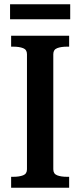

<svg xmlns="http://www.w3.org/2000/svg" viewBox="-20 -877 375 897"><path d="M106 -86V-624Q106 -645 88 -652Q70 -659 42 -659H32V-710H303V-659H293Q265 -659 247 -652Q229 -645 229 -624V-86Q229 -65 247 -58Q265 -51 293 -51H303V0H32V-51H42Q70 -51 88 -58Q106 -65 106 -86ZM27 -857H308V-787H27Z"/></svg>

Font: Roboto Serif 28pt Condensed Medium
Style: Regular
Weight: 500
Width: 3
Designer: Greg Gazdowicz
Foundry: Commercial Type
Version: Version 1.008